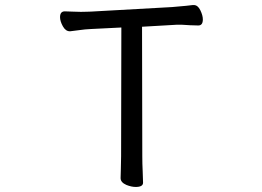

<svg xmlns="http://www.w3.org/2000/svg" viewBox="-20 -730 1040 761"><path d="M518 11Q501 11 481 3Q458 -7 458 -24Q458 -35 459 -60.5Q460 -86 460 -111L461 -621L341 -615Q317 -614 293.5 -610.5Q270 -607 258 -606H257Q240 -606 229 -626Q218 -646 218 -662Q218 -685 237 -685Q245 -685 265 -684Q285 -683 300.5 -683Q316 -683 324.5 -683.5Q333 -684 340 -684L662 -702Q733 -708 744 -710H745H748Q764 -710 774 -689.5Q784 -669 784 -653Q784 -629 766 -629Q756 -629 733 -630Q693 -633 681 -632Q678 -632 543 -624L544 -110Q544 -80 545.5 -51.5Q547 -23 547 -6Q547 11 518 11Z"/></svg>

Font: Moon Stars Kai
Style: Bold
Weight: 700
Designer: GuiWonder
Version: Version 1.101